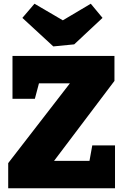

<svg xmlns="http://www.w3.org/2000/svg" viewBox="-20 -1010 670 1030"><path d="M460 -147 475 -230H597V0H24V-135L355 -563H189L167 -480H47V-710H594V-576L270 -147ZM317 -901 467 -990 530 -914 378 -772 266 -761 100 -914 165 -990Z"/></svg>

Font: Bitter Pro Black
Style: Regular
Weight: 900
Designer: Sol Matas, and Bitter project Authors
Foundry: Sol Matas
Version: Version 1.010